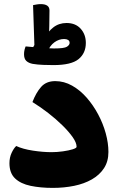

<svg xmlns="http://www.w3.org/2000/svg" viewBox="-20 -916 580 935"><path d="M237 -1Q177 -1 129 -11Q81 -21 53.5 -47Q26 -73 26 -121Q26 -149 36.5 -171.5Q47 -194 59 -205Q91 -190 140 -182.5Q189 -175 231 -175Q258 -175 286.5 -179Q315 -183 334 -189Q353 -195 353 -201Q353 -221 334 -248Q315 -275 284 -305.5Q253 -336 215 -365.5Q177 -395 138 -419Q155 -464 180 -492.5Q205 -521 249 -521Q292 -521 331 -499Q370 -477 402 -440.5Q434 -404 458 -359Q482 -314 495 -266.5Q508 -219 508 -176Q508 -130 486.5 -97Q465 -64 427.5 -42.5Q390 -21 341 -11Q292 -1 237 -1ZM162 -685 185 -683Q202 -682 217.5 -681Q233 -680 243 -680Q293 -680 306 -688.5Q319 -697 319 -707Q319 -717 311.5 -721.5Q304 -726 292 -726Q267 -726 245 -710Q223 -694 212 -665L134 -673L156 -712L198 -729Q212 -761 239.5 -782.5Q267 -804 304 -804Q348 -804 373 -776Q398 -748 398 -707Q398 -657 362.5 -628Q327 -599 240 -599Q219 -599 191 -600Q163 -601 139 -605Q119 -609 108 -619.5Q97 -630 97 -652Q97 -663 99.5 -673.5Q102 -684 105 -690Q119 -688 132.5 -687.5Q146 -687 162 -685ZM179 -896Q199 -896 210 -888.5Q221 -881 221 -865Q221 -824 220 -789.5Q219 -755 218 -721.5Q217 -688 215 -647L150 -621L141 -891Q151 -893 160 -894.5Q169 -896 179 -896Z"/></svg>

Font: Baloo Bhaijaan 2 ExtraBold
Style: Regular
Weight: 800
Designer: Sanskriti Dholi, Noopur Datye and Ek Type
Foundry: Ek Type
Version: Version 1.701